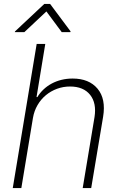

<svg xmlns="http://www.w3.org/2000/svg" viewBox="-20 -949 616 969"><path d="M165.1 -727.3H208.5L164.4 -459.2H168.7Q181.5 -480.5 199.8 -497.7Q218 -514.9 240.8 -527.2Q263.5 -539.4 290.1 -546Q316.8 -552.6 346.6 -552.6Q429.3 -552.6 472.3 -501.4Q515.3 -449.9 500.4 -359.7L440.3 0H397.4L457 -358Q468 -428.6 435 -470.2Q401.3 -512.4 333.5 -512.4Q299 -512.4 267.8 -500.9Q236.5 -489.3 211.5 -468.6Q186.4 -447.8 169.4 -418.5Q152.3 -389.2 146.3 -353.7L87.7 0H44.4ZM54.7 -786.9 55.8 -790.5 203.5 -929H233L336.3 -790.5L334.9 -786.9H291.5L214.1 -891.3L103 -786.9Z"/></svg>

Font: Inter P Extra Light
Style: Italic
Weight: 200
Italic angle: 9.39999°
Designer: Rasmus Andersson
Foundry: rsms
Version: Version 3.018;git-588b23468